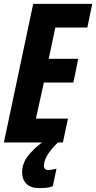

<svg xmlns="http://www.w3.org/2000/svg" viewBox="-24 -734 495 989"><path d="M192 0Q148 33 119 70.5Q90 108 90 155Q90 190 112 212.5Q134 235 179 235Q196 235 213.5 233.5Q231 232 248 225L267 135Q239 142 225 142Q202 142 202 118Q204 92 220 65Q236 38 274 0H300L326 -123H161L202 -309H354L379 -431H227L261 -592H426L451 -714H147L-4 0Z"/></svg>

Font: Noto Sans UI Condensed ExtraBold
Style: Italic
Weight: 800
Width: 3
Designer: Monotype Design Team
Foundry: Monotype Imaging Inc.
Version: 1.001